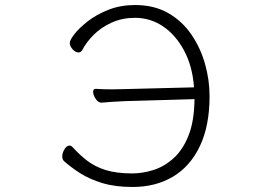

<svg xmlns="http://www.w3.org/2000/svg" viewBox="-20 -730 1040 765"><path d="M477 -327 755 -335Q754 -247 731 -189.5Q708 -132 671 -99Q634 -66 591 -52.5Q548 -39 507 -39Q444 -39 401 -52.5Q358 -66 327 -90Q296 -114 269 -144Q263 -150 257 -150Q246 -150 237 -135.5Q228 -121 228 -107Q228 -95 235 -88Q263 -63 300 -39.5Q337 -16 388 -0.5Q439 15 508 15Q600 15 669 -26Q738 -67 776.5 -148Q815 -229 815 -347Q815 -411 797 -475Q779 -539 742.5 -592.5Q706 -646 650 -678Q594 -710 518 -710Q460 -710 412 -691Q364 -672 329.5 -645Q295 -618 276.5 -594Q258 -570 258 -559Q258 -546 269.5 -533.5Q281 -521 293 -521Q302 -521 308 -531Q324 -562 353.5 -591.5Q383 -621 425 -640Q467 -659 518 -659Q579 -659 629.5 -625Q680 -591 713.5 -528.5Q747 -466 753 -382L476 -375Q465 -375 452.5 -374.5Q440 -374 427 -374Q409 -374 392.5 -374.5Q376 -375 362 -376H361Q351 -376 351 -364Q351 -352 361 -336.5Q371 -321 384 -321H385Q405 -323 429.5 -324.5Q454 -326 477 -327Z"/></svg>

Font: Klee One
Style: Regular
Weight: 400
Designer: Fontworks Inc.
Foundry: Fontworks Inc.
Version: Version 1.100